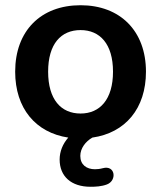

<svg xmlns="http://www.w3.org/2000/svg" viewBox="-20 -519 616 734"><path d="M326 195C345 195 368 194 389 186C428 171 421 111 373 124C362 127 352 128 343 128C311 128 287 111 287 77C287 48 307 22 333 7C459 -11 538 -104 538 -245C538 -401 439 -499 288 -499C136 -499 38 -401 38 -245C38 -105 116 -12 241 7C220 31 208 60 208 91C208 155 252 195 326 195ZM288 -85C213 -85 164 -139 164 -245C164 -351 213 -404 288 -404C362 -404 412 -351 412 -245C412 -139 362 -85 288 -85Z"/></svg>

Font: Nunito
Style: Bold
Weight: 700
Designer: Vernon Adams
Foundry: Vernon Adams
Version: Version 3.602